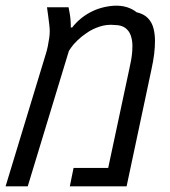

<svg xmlns="http://www.w3.org/2000/svg" viewBox="-47 -657 599 677"><path d="M-27.3 0 114.7 -467.3Q118.7 -479.5 121.6 -494.1Q124.5 -508.8 126.5 -522.5Q128.4 -536.1 128.4 -546.9Q128.4 -556.2 126.7 -570.8Q125 -585.4 122.8 -601.6Q120.6 -617.7 118.7 -631.3H194.8Q197.8 -617.7 199.7 -604.5Q201.7 -591.3 202.1 -579.6Q202.6 -574.2 202.6 -569.6Q202.6 -564.9 202.6 -560.1H207.5Q233.4 -593.3 270.8 -613.3Q308.1 -633.3 353 -636.7Q379.9 -638.2 400.1 -631.8Q420.4 -625.5 434.6 -613.8Q460.4 -607.9 474.6 -593Q488.8 -578.1 494.1 -557.4Q499.5 -536.6 499.5 -513.2Q499.5 -491.2 496.6 -466.8Q493.7 -442.4 486.8 -411.1L399.4 0H199.2L212.4 -64.9H334.5L408.7 -412.6Q412.6 -429.7 415 -443.4Q417.5 -457 418.7 -469.5Q419.9 -481.9 419.9 -495.6Q419.9 -514.6 414.3 -531.2Q408.7 -547.9 395.3 -558.1Q381.8 -568.4 358.4 -568.8Q330.1 -571.8 304.2 -563.2Q278.3 -554.7 258.3 -540.5Q240.7 -528.8 225.8 -514.4Q210.9 -500 203.1 -488.3L195.8 -477.1L50.8 0Z"/></svg>

Font: Open Sans SemiCondensed
Style: Italic
Weight: 400
Width: 4
Italic angle: -12°
Designer: Monotype Design Team
Foundry: Monotype Imaging Inc.
Version: Version 3.000